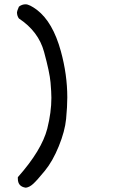

<svg xmlns="http://www.w3.org/2000/svg" viewBox="-20 -826 540 893"><path d="M100 47Q63 42 63 5V-2Q174 -127 200 -228Q219 -304 219 -371Q219 -397 215 -443Q211 -489 185 -584.5Q159 -680 68 -740Q59 -752 59 -769Q59 -774 68 -795Q82 -806 99 -806Q117 -806 152 -780Q226 -723 263 -588Q293 -479 293 -373Q293 -330 287.5 -273Q282 -216 253.5 -146Q225 -76 188.5 -31.5Q152 13 134.5 29Q117 45 100 47Z"/></svg>

Font: Xiaolai Mono SC
Style: Regular
Weight: 400
Monospace: yes
Designer: LXGW / Nozomi Seto
Version: Version 3.113;September 30, 2024